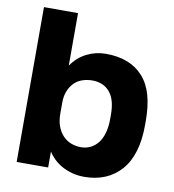

<svg xmlns="http://www.w3.org/2000/svg" viewBox="-80 -771 776 855"><g transform="rotate(10 307.5 -343.5)"><path d="M357.7 13.2Q409.5 13.2 451.1 -4.3Q492.7 -21.8 522.9 -55.8Q553.2 -89.8 568.8 -141.3Q584.5 -192.8 584.5 -260V-280Q584.5 -345.5 570.6 -395.1Q556.7 -444.7 527.1 -477.7Q497.5 -510.7 455.5 -526.9Q413.5 -543.2 357.7 -543.2Q312.3 -543.2 271.8 -522.8Q231.3 -502.3 204 -462.8V-700H50V0H192.3V-72.2Q201.8 -56.2 217.7 -40.6Q233.5 -25 254.4 -13.1Q275.3 -1.2 301.3 6Q327.2 13.2 357.7 13.2ZM320 -114.2Q296.2 -114.2 274.8 -122.5Q253.3 -130.8 237.5 -148Q221.7 -165.2 212.8 -189.5Q204 -213.8 204 -244.5V-295.5Q204 -325.3 213.2 -347.7Q222.3 -370 237.6 -385.7Q252.8 -401.3 274.6 -408.6Q296.3 -415.8 320 -415.8Q343.7 -415.8 363.7 -407.5Q383.7 -399.2 397.9 -382.3Q412.2 -365.5 419.5 -340.4Q426.8 -315.3 426.8 -280V-260Q426.8 -224 418.7 -196.4Q410.7 -168.8 396.2 -150.8Q381.8 -132.8 362.2 -123.5Q342.7 -114.2 320 -114.2Z"/></g></svg>

Font: Golos Text VF
Style: Regular
Weight: 400
Designer: A.Korolkova, Vitaly Kuzmin
Foundry: ParaType Ltd
Version: Version 2.005